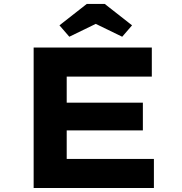

<svg xmlns="http://www.w3.org/2000/svg" viewBox="-20 -937 907 957"><path d="M147.7 0V-700H736.7V-555.2H312.5V-144.8H747.1V0ZM235.7 -286.9V-425.4H692.1V-286.9ZM325.5 -753.9 276.4 -810.7 412.5 -917.4H502.1L638.2 -810.7L589.1 -753.9L442.5 -825.2H472.1Z"/></svg>

Font: Lexend Peta
Style: Regular
Weight: 400
Designer: Bonnie Shaver-Troup, Thomas Jockin
Foundry: Lexend
Version: Version 1.007